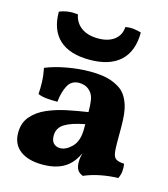

<svg xmlns="http://www.w3.org/2000/svg" viewBox="-108 -797 782 892"><g transform="rotate(15 283.0 -351.5)"><path d="M373 9Q354 2 346 -12Q338 -26 338 -49Q338 -68 344 -92Q326 -52 298 -29Q254 7 178 7Q109 7 70 -22.5Q31 -52 31 -107Q31 -155 58 -186.5Q85 -218 128.5 -237Q172 -256 223 -266.5Q274 -277 322 -284Q322 -320 318 -343Q314 -366 300 -381Q288 -394 274 -399Q260 -404 246 -404Q208 -404 191 -371Q174 -338 170 -293Q141 -293 118 -295Q95 -297 76 -305Q78 -332 77 -363Q76 -394 69 -429Q112 -447 170 -457.5Q228 -468 281 -468Q347 -468 385 -453.5Q423 -439 442 -420Q462 -400 474.5 -363.5Q487 -327 487 -256V-179Q487 -144 491 -126.5Q495 -109 507.5 -102.5Q520 -96 544 -95Q547 -76 545 -58Q543 -40 535 -24Q494 -23 452 -15Q410 -7 373 9ZM237 -88Q266 -88 294 -116.5Q322 -145 322 -203V-226Q258 -214 226 -194Q194 -174 194 -137Q194 -111 206.5 -99.5Q219 -88 237 -88ZM461 -704Q461 -614 410.5 -567Q360 -520 263 -520Q167 -520 117.5 -565.5Q68 -611 68 -699Q108 -716 157 -710Q164 -671 195 -648.5Q226 -626 276 -626Q325 -626 354 -648.5Q383 -671 385 -710Q406 -714 426 -711.5Q446 -709 461 -704Z"/></g></svg>

Font: Vollkorn ExtraBold
Style: Regular
Weight: 800
Designer: Friedrich Althausen
Foundry: Friedrich Althausen
Version: Version 5.000; ttfautohint (v1.8.3)